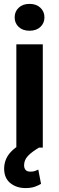

<svg xmlns="http://www.w3.org/2000/svg" viewBox="-20 -755 302 982"><path d="M198.9 -528.3V0H63.6V-528.3ZM55 -666.1Q55 -696 75.6 -715.5Q96.2 -735.1 131.1 -735.1Q165.7 -735.1 186.5 -715.5Q207.3 -696 207.3 -666.1Q207.3 -636.6 186.5 -617.2Q165.7 -597.8 131.1 -597.8Q96.2 -597.8 75.6 -617.2Q55 -636.6 55 -666.1ZM110.4 -28.7 179.4 0Q143.5 21.1 123.3 42.1Q103.2 63.2 103.2 90.5Q103.2 104.6 110.6 113.8Q118 122.9 136 122.9Q150.1 122.9 159.6 119.3Q169 115.7 175.8 112.4L189.9 185.4Q177.7 192.8 158.5 199.9Q139.3 206.9 109.9 206.9Q64.5 206.9 32.8 181.5Q1.2 156.1 1.2 106.9Q1.2 82 11.3 58.1Q21.5 34.1 45.4 12.1Q69.2 -10 110.4 -28.7Z"/></svg>

Font: Vazirmatn
Style: Regular
Weight: 400
Designer: Saber Rastikerdar
Foundry: Saber Rastikerdar
Version: Version 33.003;September 2, 2022;FontCreator 14.0.0.2862 64-